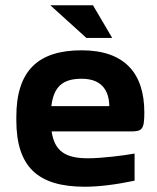

<svg xmlns="http://www.w3.org/2000/svg" viewBox="-20 -700 595 729"><path d="M528 -273C528 -422 453 -509 290 -509C124 -509 42 -431 42 -256V-244C42 -66 124 9 302 9C355 9 420 1 491 -14V-117C448 -109 364 -99 314 -99C227 -99 187 -127 176 -201H477C520 -201 528 -209 528 -273ZM171 -680 308 -556H406L333 -680ZM175 -297C184 -371 218 -401 290 -401C360 -401 394 -363 395 -297Z"/></svg>

Font: LT Wave Alt Bold
Style: Regular
Weight: 700
Designer: Daniel Lyons
Version: Version 2.5 (Glyphs App)